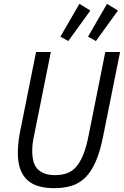

<svg xmlns="http://www.w3.org/2000/svg" viewBox="-20 -969 646 1001"><path d="M245 -698 155 -249Q150 -224 149 -208.5Q148 -193 148 -183Q148 -112 179.5 -84Q211 -56 266 -56Q301 -56 328.5 -65.5Q356 -75 377 -99Q398 -123 414.5 -164Q431 -205 443 -268L529 -698H606L518 -260Q502 -179 479 -126.5Q456 -74 425 -43.5Q394 -13 354 -0.5Q314 12 263 12Q219 12 184 2.5Q149 -7 124.5 -28.5Q100 -50 86.5 -85Q73 -120 73 -172Q73 -189 75 -215.5Q77 -242 83 -274L168 -698ZM336 -755 295 -778 394 -949 451 -914ZM480 -755 439 -778 538 -949 595 -914Z"/></svg>

Font: IBM Plex Sans Cond
Style: Italic
Weight: 400
Width: 3
Italic angle: -11°
Designer: Mike Abbink, Paul van der Laan, Pieter van Rosmalen
Foundry: Bold Monday
Version: Version 1.3